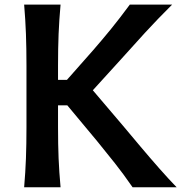

<svg xmlns="http://www.w3.org/2000/svg" viewBox="-20 -791 781 811"><path d="M82 0Q87.4 -63.5 89.6 -122.3Q91.8 -181.2 91.8 -253.4V-513.7Q91.8 -587.4 89.6 -647.2Q87.4 -707 82 -771.5H235.8Q230 -707 227.5 -647.2Q225.1 -587.4 225.1 -513.7V-453.6H262.7L374 -579.6Q413.1 -624.5 449.2 -668.9Q485.4 -713.4 528.3 -771.5H707Q646 -710.9 591.8 -651.9Q537.6 -592.8 484.9 -533.7L372.1 -409.7L497.6 -262.2Q532.2 -220.7 572.8 -172.6Q613.3 -124.5 653.3 -79.1Q693.4 -33.7 726.1 0H540Q502 -55.2 465.1 -101.8Q428.2 -148.4 391.1 -193.8L264.2 -346.2H225.1V-253.4Q225.1 -181.2 227.5 -122.3Q230 -63.5 235.8 0Z"/></svg>

Font: Pinar DS1 SemiBold
Style: Regular
Weight: 600
Designer: Amin Abedi
Version: Version 3.000